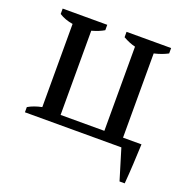

<svg xmlns="http://www.w3.org/2000/svg" viewBox="-118 -611 850 870"><g transform="rotate(20 307.0 -176.0)"><path d="M39 0V-25Q66 -41 105 -49V-450Q67 -456 39 -474V-500H254V-474Q231 -460 195 -450V-44H406V-450Q379 -456 347 -474V-500H562V-474Q549 -467 533 -461Q517 -455 496 -450V-44H585Q583 4 580.5 52Q578 100 574 148H549L504 0Z"/></g></svg>

Font: PT Serif
Style: Regular
Weight: 400
Designer: A.Korolkova, O.Umpeleva, V.Yefimov
Foundry: ParaType Ltd
Version: Version 1.000W OFL; ttfautohint (v1.6)